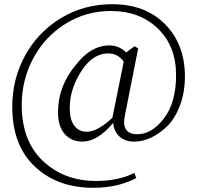

<svg xmlns="http://www.w3.org/2000/svg" viewBox="-20 -722 934 910"><path d="M512.7 -164.1 566.4 -429.7Q539.1 -468.8 493.2 -468.8Q426.8 -468.8 377 -401.4Q310.5 -309.6 310.5 -210Q310.5 -155.3 332 -126.5Q353.5 -97.7 391.6 -97.7Q442.4 -97.7 512.7 -164.1ZM634.8 -492.2 572.3 -176.8Q552.7 -85.9 630.9 -85.9Q700.2 -85.9 757.3 -161.1Q814.5 -236.3 814.5 -366.2Q814.5 -503.9 728 -586.9Q641.6 -669.9 505.9 -669.9Q386.7 -669.9 289.1 -608.4Q191.4 -546.9 137.2 -444.8Q83 -342.8 83 -224.6Q83 -53.7 183.6 41Q284.2 135.7 435.5 135.7Q540 135.7 617.2 97.7L626 122.1Q538.1 168 421.9 168Q252 168 145 67.4Q38.1 -33.2 38.1 -215.8Q38.1 -347.7 99.1 -459Q160.2 -570.3 269 -636.2Q377.9 -702.1 511.7 -702.1Q668.9 -702.1 762.7 -606.9Q856.4 -511.7 856.4 -359.4Q856.4 -285.2 833.5 -223.6Q810.5 -162.1 774.4 -126Q738.3 -89.8 697.3 -70.3Q656.2 -50.8 616.2 -50.8Q572.3 -50.8 545.9 -75.2Q519.5 -99.6 516.6 -139.6Q442.4 -50.8 370.1 -50.8Q319.3 -50.8 287.1 -86.4Q254.9 -122.1 254.9 -190.4Q254.9 -314.5 340.8 -416Q411.1 -506.8 499 -506.8Q543.9 -506.8 578.1 -473.6L618.2 -502.9Z"/></svg>

Font: Bpmf Zihi Serif Light
Style: Light
Weight: 300
Foundry: But Ko
Version: Version 1.320